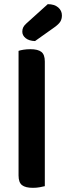

<svg xmlns="http://www.w3.org/2000/svg" viewBox="-20 -894 317 921"><path d="M209 -874Q241 -874 259 -858.5Q277 -843 277 -820Q277 -803 269.5 -790.5Q262 -778 241 -763L148 -697Q119 -698 103 -711Q87 -724 87 -742Q87 -753 91 -762Q95 -771 106 -781ZM195 -1Q187 1 171.5 4Q156 7 138 7Q102 7 85.5 -6Q69 -19 69 -52V-650Q77 -653 92.5 -655.5Q108 -658 126 -658Q162 -658 178.5 -645Q195 -632 195 -599Z"/></svg>

Font: Baloo Bhaina 2 SemiBold
Style: Regular
Weight: 600
Designer: Yesha Goshar, Manish Minz, Shuchita Grover and Ek Type
Foundry: Ek Type
Version: Version 1.640;hotconv 1.0.111;makeotfexe 2.5.65597; ttfautoh